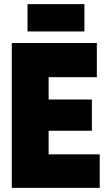

<svg xmlns="http://www.w3.org/2000/svg" viewBox="-20 -908 521 928"><path d="M37 0V-700H448V-535H215V-427H424V-276H215V-162H462V0ZM113 -756V-888H388V-756Z"/></svg>

Font: Georama SemiCondensed ExtraBold
Style: Regular
Weight: 800
Width: 4
Designer: Jean-Baptiste Levee
Foundry: Production Type
Version: Version 1.000